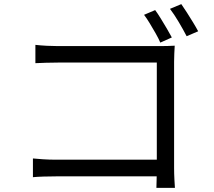

<svg xmlns="http://www.w3.org/2000/svg" viewBox="-20 -874 1040 933"><path d="M734 -825Q746 -809 761 -784.5Q776 -760 790.5 -735.5Q805 -711 815 -692L759 -667Q750 -688 736 -712.5Q722 -737 707.5 -761Q693 -785 680 -802ZM861 -854Q873 -837 888 -813.5Q903 -790 918 -765.5Q933 -741 943 -722L887 -698Q871 -729 848.5 -767Q826 -805 806 -831ZM152 -656Q178 -653 208 -651.5Q238 -650 262 -650H754Q773 -650 793.5 -650.5Q814 -651 829 -652Q828 -635 827 -613.5Q826 -592 826 -574V-58Q826 -31 827.5 -2Q829 27 830 39H740Q740 27 741 2.5Q742 -22 742 -49V-570H263Q235 -570 202.5 -569Q170 -568 152 -567ZM140 -104Q159 -102 189.5 -100Q220 -98 251 -98H787V-17H253Q223 -17 191.5 -16Q160 -15 140 -13Z"/></svg>

Font: Noto Sans SC Thin
Style: Regular
Weight: 400
Version: Version 2.004-H2;hotconv 1.0.118;makeotfexe 2.5.65603